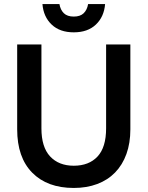

<svg xmlns="http://www.w3.org/2000/svg" viewBox="-20 -920 730 950"><path d="M345 10Q214 10 139.5 -65.5Q65 -141 65 -280V-700H185V-285Q185 -192 228 -146Q271 -100 345 -100Q420 -100 462.5 -145.5Q505 -191 505 -285V-700H625V-280Q625 -212 605.5 -158Q586 -104 549.5 -66.5Q513 -29 461 -9.5Q409 10 345 10ZM345 -760Q276 -760 235.5 -798.5Q195 -837 190 -900H274Q279 -871 296 -854.5Q313 -838 345 -838Q377 -838 394 -854.5Q411 -871 416 -900H500Q495 -837 454.5 -798.5Q414 -760 345 -760Z"/></svg>

Font: PT Root UI Bold
Style: Regular
Weight: 700
Designer: Vitaly Kuzmin
Foundry: ParaType Ltd.
Version: Version 2.000G